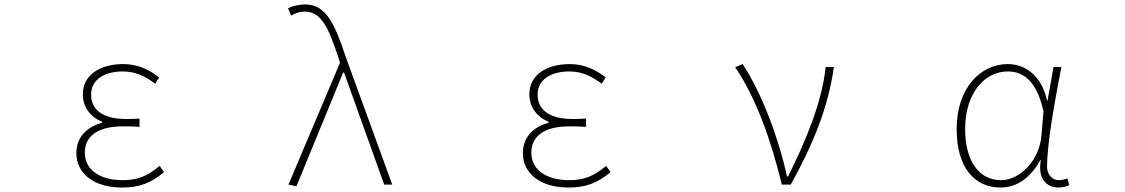

<svg xmlns="http://www.w3.org/2000/svg" viewBox="-20 -827 5040 860"><path d="M526 13C605 13 655 -7 715 -56L695 -84C639 -37 595 -20 530 -20C426 -20 360 -67 360 -143C360 -217 418 -261 529 -261C554 -261 574 -261 605 -259V-296C578 -294 565 -294 545 -294C433 -294 388 -341 388 -403C388 -474 453 -507 530 -507C585 -507 629 -487 675 -452L693 -480C647 -516 596 -540 532 -540C432 -540 351 -494 351 -405C351 -350 382 -304 437 -282V-277C379 -262 322 -220 322 -141C322 -51 399 13 526 13Z M1308 7 1517 -502H1521L1701 0H1737L1528 -574C1479 -722 1439 -807 1348 -807C1315 -807 1288 -799 1270 -790L1284 -757C1299 -766 1319 -775 1345 -775C1418 -775 1451 -705 1494 -574L1503 -546L1272 0Z M2526 13C2605 13 2655 -7 2715 -56L2695 -84C2639 -37 2595 -20 2530 -20C2426 -20 2360 -67 2360 -143C2360 -217 2418 -261 2529 -261C2554 -261 2574 -261 2605 -259V-296C2578 -294 2565 -294 2545 -294C2433 -294 2388 -341 2388 -403C2388 -474 2453 -507 2530 -507C2585 -507 2629 -487 2675 -452L2693 -480C2647 -516 2596 -540 2532 -540C2432 -540 2351 -494 2351 -405C2351 -350 2382 -304 2437 -282V-277C2379 -262 2322 -220 2322 -141C2322 -51 2399 13 2526 13Z M3482 0H3522C3621 -179 3690 -345 3715 -527H3678C3663 -368 3584 -185 3510 -37H3505C3469 -204 3392 -412 3306 -540L3273 -526C3368 -387 3436 -191 3482 0Z M4461 13C4534 13 4595 -29 4639 -109H4642C4627 -29 4667 13 4720 13C4743 13 4758 7 4769 2L4761 -28C4751 -24 4736 -20 4723 -20C4694 -20 4670 -44 4670 -79C4670 -188 4705 -375 4734 -527H4699L4672 -376H4670C4644 -496 4565 -540 4494 -540C4373 -540 4265 -434 4265 -249C4265 -74 4347 13 4461 13ZM4464 -20C4362 -20 4303 -110 4303 -249C4303 -414 4394 -507 4493 -507C4546 -507 4620 -485 4654 -328L4645 -222C4637 -112 4551 -20 4464 -20Z"/></svg>

Font: Harano Aji Gothic CN ExtraLight
Style: Regular
Weight: 250
Foundry: Masamichi Hosoda
Version: HaranoAjiGothicCN-ExtraLight version 20230610;ttx 4.39.4